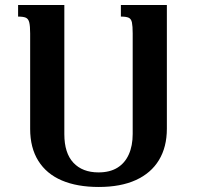

<svg xmlns="http://www.w3.org/2000/svg" viewBox="-20 -734 785 764"><path d="M461 -714H644V-222Q644 -149 612.5 -97Q581 -45 520.5 -17.5Q460 10 373 10Q287 10 226 -16Q165 -42 132.5 -94Q100 -146 100 -221V-601Q100 -630 96.5 -644.5Q93 -659 83 -663.5Q73 -668 52 -668V-714H236V-200Q236 -125 272 -86.5Q308 -48 372 -48Q417 -48 447 -66.5Q477 -85 492.5 -119.5Q508 -154 508 -201V-601Q508 -630 505 -644.5Q502 -659 492 -663.5Q482 -668 461 -668Z"/></svg>

Font: Noto Serif Armenian SemiBold
Style: Regular
Weight: 600
Version: Version 2.007